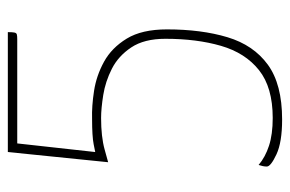

<svg xmlns="http://www.w3.org/2000/svg" viewBox="-145 -495 740 490"><g transform="rotate(-90 225.0 -250.0)"><path d="M165 100Q107 100 76 85.5Q45 71 45 61Q45 56 46 51Q47 46 49 40Q69 57 98 66.5Q127 76 169 76Q247 76 291 41Q335 6 353 -56Q371 -118 371 -198Q371 -252 349 -285Q327 -318 294.5 -334.5Q262 -351 227.5 -356.5Q193 -362 169 -362Q121 -362 88.5 -353Q56 -344 56 -344L82 -600H388Q388 -589 387 -583.5Q386 -578 382 -577Q378 -576 370 -576Q370 -576 351 -576Q332 -576 301.5 -576Q271 -576 237 -576Q203 -576 172.5 -576Q142 -576 123 -576Q104 -576 104 -576L82 -377Q82 -377 102 -381Q122 -385 167 -385Q199 -386 238 -380Q277 -374 312.5 -354.5Q348 -335 371.5 -296.5Q395 -258 395 -194Q395 -106 375 -39.5Q355 27 305 63.5Q255 100 165 100Z"/></g></svg>

Font: Yanone Kaffeesatz ExtraLight ExtraLight
Style: Regular
Weight: 250
Version: Version 2.003